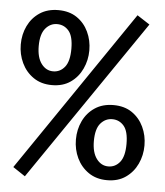

<svg xmlns="http://www.w3.org/2000/svg" viewBox="-52 -753 704 820"><g transform="rotate(5 300.0 -343.5)"><path d="M504.5 -707 558.5 -672 85 20 32.5 -15ZM436 -255.5Q406.5 -255.5 386 -231.8Q365.5 -208 365.5 -155.5Q365.5 -107 385.5 -80Q405.5 -53 436 -53Q466 -53 485.8 -77.5Q505.5 -102 505.5 -155.5Q505.5 -209.5 485.8 -232.5Q466 -255.5 436 -255.5ZM166 -639.5Q136.5 -639.5 116 -615Q95.5 -590.5 95.5 -539.5Q95.5 -490.5 115.5 -463.8Q135.5 -437 166 -437Q196 -437 215.8 -461.5Q235.5 -486 235.5 -539.5Q235.5 -593.5 215.8 -616.5Q196 -639.5 166 -639.5ZM166 -699.5Q213 -699.5 245.5 -677.5Q278 -655.5 295.2 -619Q312.5 -582.5 312.5 -539.5Q312.5 -497.5 295.2 -460.5Q278 -423.5 245.5 -400.8Q213 -378 166 -378Q119.5 -378 86.5 -400.8Q53.5 -423.5 36 -460.5Q18.5 -497.5 18.5 -539.5Q18.5 -583 36 -619.2Q53.5 -655.5 86.5 -677.5Q119.5 -699.5 166 -699.5ZM436 -316Q483 -316 515.5 -293.8Q548 -271.5 565.2 -235Q582.5 -198.5 582.5 -155.5Q582.5 -113 565.2 -76.2Q548 -39.5 515.5 -16.8Q483 6 436 6Q389.5 6 356.5 -16.8Q323.5 -39.5 306 -76.2Q288.5 -113 288.5 -155.5Q288.5 -199 306 -235.5Q323.5 -272 356.5 -294Q389.5 -316 436 -316Z"/></g></svg>

Font: Fira Code Light
Style: Regular
Weight: 400
Monospace: yes
Version: Version 5.002